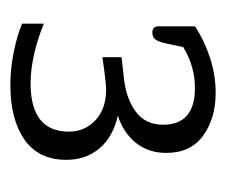

<svg xmlns="http://www.w3.org/2000/svg" viewBox="-52 -756 426 361"><g transform="rotate(90 160.5 -576.0)"><path d="M25 -405V-446Q51 -435 81 -428Q111 -421 137 -421Q228 -421 228 -493Q228 -523 206.5 -543Q185 -563 149 -563Q138 -563 109 -559L88 -556V-592L132 -597Q169 -602 192 -620Q215 -638 215 -670Q215 -730 146 -730Q105 -730 69 -708L62 -675Q59 -661 54.5 -655.5Q50 -650 42 -650Q30 -650 30 -661V-730Q57 -748 89.5 -758.5Q122 -769 155 -769Q203 -769 235.5 -745.5Q268 -722 268 -676Q268 -643 249.5 -619.5Q231 -596 198 -585Q238 -576 259.5 -550.5Q281 -525 281 -488Q281 -436 243 -409.5Q205 -383 141 -383Q109 -383 77.5 -389.5Q46 -396 25 -405Z"/></g></svg>

Font: Maitree
Style: Regular
Weight: 400
Designer: CadsonDemak Team
Foundry: CadsonDemak
Version: Version 1.000